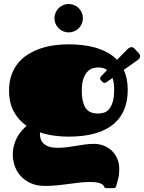

<svg xmlns="http://www.w3.org/2000/svg" viewBox="-20 -742 731 974"><path d="M327.1 -48.8Q290 -48.8 253.4 -54Q216.8 -59.1 183.1 -70.3Q182.6 -67.9 182.6 -65.7Q182.6 -63.5 182.6 -61Q182.6 -46.4 187.5 -33.9Q192.4 -21.5 202.9 -12.2Q213.4 -2.9 230.5 2.4Q247.6 7.8 272 7.8Q298.8 7.8 321.8 4.6Q344.7 1.5 366.7 -2.2Q388.7 -5.9 410.9 -9Q433.1 -12.2 458 -12.2Q481.9 -12.2 504.9 -3.7Q527.8 4.9 545.7 21.2Q563.5 37.6 574.2 61.5Q585 85.4 585 116.2Q585 143.6 579.8 164.1Q574.7 184.6 569.3 203.1Q568.4 205.6 565.7 209Q563 212.4 555.7 212.4H519.5Q512.7 212.4 510.7 209.2Q508.8 206.1 507.8 204.1Q498.5 181.2 436 181.2Q409.2 181.2 382.8 184.3Q356.4 187.5 329.1 191.2Q301.8 194.8 272.2 198Q242.7 201.2 210 201.2Q164.6 201.2 133.1 186Q101.6 170.9 82 147.7Q62.5 124.5 53.7 96.7Q44.9 68.8 44.9 43.9Q44.9 17.1 51 -5.1Q57.1 -27.3 66.9 -45.4Q76.7 -63.5 89.4 -77.9Q102.1 -92.3 114.7 -104Q74.7 -131.3 50.3 -175.3Q25.9 -219.2 25.9 -283.2Q25.9 -326.7 38.1 -361.1Q50.3 -395.5 71.5 -421.6Q92.8 -447.8 121.6 -465.8Q150.4 -483.9 183.8 -495.4Q217.3 -506.8 253.9 -512Q290.5 -517.1 327.1 -517.1Q359.9 -517.1 394 -513.7Q428.2 -510.3 460.7 -501.2Q493.2 -492.2 522.2 -477.1Q551.3 -461.9 573.7 -438.5L627 -492.7Q632.3 -498 637.5 -500.5Q642.6 -502.9 647 -502.9Q654.8 -502.9 661.1 -496.6L685.1 -471.2Q690.9 -464.4 690.9 -457Q690.9 -446.3 678.7 -437.5L607.9 -387.7Q617.7 -366.7 622.8 -341.8Q627.9 -316.9 627.9 -287.1Q627.9 -237.3 615.2 -200.2Q602.5 -163.1 580.3 -136.7Q558.1 -110.4 528.8 -93.3Q499.5 -76.2 466.1 -66.4Q432.6 -56.6 397 -52.7Q361.3 -48.8 327.1 -48.8ZM490.2 -336.9Q487.8 -339.4 487.8 -344.2Q487.8 -350.1 492.2 -354.5L523.4 -386.7Q513.7 -394 502.2 -397Q490.7 -399.9 479 -399.9Q467.3 -399.9 452.9 -396.2Q438.5 -392.6 425.5 -380.4Q412.6 -368.2 403.8 -345Q395 -321.8 395 -283.2Q395 -244.6 402.1 -221.4Q409.2 -198.2 420.9 -186Q432.6 -173.8 447.8 -169.9Q462.9 -166 479 -166Q494.1 -166 508.8 -171.1Q523.4 -176.3 534.4 -189.7Q545.4 -203.1 552.2 -226.3Q559.1 -249.5 559.1 -286.1Q559.1 -322.8 550.8 -346.7L518.1 -323.7Q514.2 -321.3 510.3 -321.3Q503.9 -321.3 500 -326.2ZM256.3 -649.4Q256.3 -664.6 262 -677.7Q267.6 -690.9 277.3 -700.7Q287.1 -710.4 300.3 -716.1Q313.5 -721.7 328.1 -721.7Q343.3 -721.7 356.4 -716.1Q369.6 -710.4 379.4 -700.7Q389.2 -690.9 394.8 -677.7Q400.4 -664.6 400.4 -649.4Q400.4 -634.8 394.8 -621.6Q389.2 -608.4 379.4 -598.6Q369.6 -588.9 356.4 -583.3Q343.3 -577.6 328.1 -577.6Q313.5 -577.6 300.3 -583.3Q287.1 -588.9 277.3 -598.6Q267.6 -608.4 262 -621.6Q256.3 -634.8 256.3 -649.4Z"/></svg>

Font: Fascinate
Style: Regular
Weight: 900
Designer: Astigmatic (AOETI)
Foundry: Astigmatic (AOETI)
Version: Version 1.000